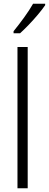

<svg xmlns="http://www.w3.org/2000/svg" viewBox="-20 -1013 263 1033"><path d="M129 0H74V-760H129ZM223 -985Q208 -963 184.5 -935Q161 -907 135 -880Q109 -853 88 -834H53V-845Q83 -882 110.5 -920Q138 -958 158 -993H223Z"/></svg>

Font: Noto Sans Khmer Condensed Light
Style: Regular
Weight: 300
Width: 3
Designer: Danh Hong and the Monotype Design Team
Foundry: Monotype Imaging Inc.
Version: Version 2.004; ttfautohint (v1.8.4.7-5d5b)